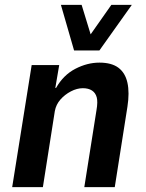

<svg xmlns="http://www.w3.org/2000/svg" viewBox="-20 -768 599 788"><path d="M30 0 110 -501H223L207 -407H210Q240 -460 289 -485.5Q338 -511 388 -511Q438 -511 466 -490Q494 -469 503 -428.5Q512 -388 503 -330L451 0H326L376 -316Q382 -350 377 -368.5Q372 -387 357.5 -396.5Q343 -406 320 -406Q296 -406 271 -393Q246 -380 228 -359.5Q210 -339 205 -312L156 0ZM284 -561 230 -748H315L352 -627L437 -748H521L388 -561Z"/></svg>

Font: Nunito Sans 7pt Condensed
Style: Bold Italic
Weight: 700
Width: 3
Italic angle: -9°
Designer: Vernon Adams
Foundry: Vernon Adams
Version: Version 3.101;gftools[0.9.27]